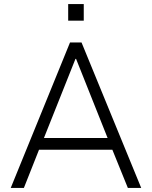

<svg xmlns="http://www.w3.org/2000/svg" viewBox="-20 -929 749 949"><path d="M33 0 326 -719H383L678 0H612L528 -207L563 -189H147L180 -207L98 0ZM353 -638 192 -234 169 -247H540L517 -234L356 -638ZM317 -827V-909H394V-827Z"/></svg>

Font: Nunitoga
Style: Light
Weight: 300
Designer: Vernon Adams
Foundry: Vernon Adams
Version: Version 1.0